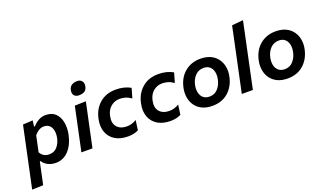

<svg xmlns="http://www.w3.org/2000/svg" viewBox="-111 -1310 3498 2072"><g transform="rotate(-20 1638.0 -274.0)"><path d="M-25 196Q-13.5 142 -2.2 89.5Q9 37 22 -24.5L73.5 -267Q84.5 -319 96.8 -377.2Q109 -435.5 122.5 -498L236 -504.5L226.5 -436.5H237.5Q266 -469.5 303.5 -490.2Q341 -511 385 -511Q456 -511 497 -471.2Q538 -431.5 550.2 -366.5Q562.5 -301.5 547 -226Q524.5 -119 464.5 -53.2Q404.5 12.5 315 12.5Q268.5 12.5 228 -7Q187.5 -26.5 165.5 -62.5H157L147.5 -18Q135.5 38.5 125 88.2Q114.5 138 103 192ZM280 -98.5Q338 -98.5 372 -137.8Q406 -177 418.5 -236Q427.5 -279.5 420.8 -317.2Q414 -355 390.2 -378.5Q366.5 -402 324.5 -402Q294.5 -402 267.2 -385.5Q240 -369 216.5 -340L178 -159Q210 -98.5 280 -98.5Z M612 0Q623.5 -54 634.2 -104.5Q645 -155 658 -217L668.5 -266.5Q684 -339 695 -391.8Q706 -444.5 717.5 -498L845.5 -502Q834 -446.5 822.8 -393.5Q811.5 -340.5 795.5 -266.5L785 -217Q772 -155 761.2 -104.5Q750.5 -54 739 0ZM799.5 -587.5Q763 -587.5 744.8 -609.2Q726.5 -631 734.5 -671Q742.5 -707.5 768.2 -723.2Q794 -739 830.5 -739Q867.5 -739 885.2 -714.8Q903 -690.5 895.5 -655.5Q887.5 -615.5 862.2 -601.5Q837 -587.5 799.5 -587.5Z M1147.5 11Q1059 11 999.2 -25.2Q939.5 -61.5 915.2 -126.8Q891 -192 909.5 -278.5Q931 -382.5 1004.5 -446.5Q1078 -510.5 1191.5 -510.5Q1286.5 -510.5 1359.5 -469.5L1327.5 -359Q1291.5 -384 1259 -393Q1226.5 -402 1196 -402Q1139.5 -402 1095.8 -366.8Q1052 -331.5 1037.5 -266Q1019.5 -185.5 1058 -140.5Q1096.5 -95.5 1171 -95.5Q1229.5 -95.5 1281.5 -128.5L1266 -15.5Q1245.5 -4 1214.8 3.5Q1184 11 1147.5 11Z M1635.5 11Q1547 11 1487.2 -25.2Q1427.5 -61.5 1403.2 -126.8Q1379 -192 1397.5 -278.5Q1419 -382.5 1492.5 -446.5Q1566 -510.5 1679.5 -510.5Q1774.5 -510.5 1847.5 -469.5L1815.5 -359Q1779.5 -384 1747 -393Q1714.5 -402 1684 -402Q1627.5 -402 1583.8 -366.8Q1540 -331.5 1525.5 -266Q1507.5 -185.5 1546 -140.5Q1584.5 -95.5 1659 -95.5Q1717.5 -95.5 1769.5 -128.5L1754 -15.5Q1733.5 -4 1702.8 3.5Q1672 11 1635.5 11Z M2115.5 12.5Q2046 12.5 1997 -11.5Q1948 -35.5 1919.2 -76.5Q1890.5 -117.5 1882 -169Q1873.5 -220.5 1885 -276Q1908 -387.5 1982.5 -449.2Q2057 -511 2162.5 -511Q2230 -511 2279 -487.5Q2328 -464 2357.2 -423.2Q2386.5 -382.5 2395.5 -330.8Q2404.5 -279 2392.5 -223Q2370 -115.5 2297.5 -51.5Q2225 12.5 2115.5 12.5ZM2119.5 -92.5Q2178 -92.5 2215.2 -134.2Q2252.5 -176 2264.5 -235.5Q2274.5 -281.5 2266.2 -320.2Q2258 -359 2231.5 -382.5Q2205 -406 2161 -406Q2103 -406 2064.2 -365.5Q2025.5 -325 2013 -263Q2003.5 -218 2011.8 -179.2Q2020 -140.5 2047 -116.5Q2074 -92.5 2119.5 -92.5Z M2454 0Q2465.5 -54 2476.2 -104.8Q2487 -155.5 2500 -217L2558.5 -493Q2571.5 -554.5 2584 -613.8Q2596.5 -673 2609 -732.5L2738.5 -744.5Q2726 -685 2713 -623.2Q2700 -561.5 2685.5 -493.5L2627 -217Q2614 -154.5 2603.2 -104.2Q2592.5 -54 2581 0Z M2979.5 12.5Q2910 12.5 2861 -11.5Q2812 -35.5 2783.2 -76.5Q2754.5 -117.5 2746 -169Q2737.5 -220.5 2749 -276Q2772 -387.5 2846.5 -449.2Q2921 -511 3026.5 -511Q3094 -511 3143 -487.5Q3192 -464 3221.2 -423.2Q3250.5 -382.5 3259.5 -330.8Q3268.5 -279 3256.5 -223Q3234 -115.5 3161.5 -51.5Q3089 12.5 2979.5 12.5ZM2983.5 -92.5Q3042 -92.5 3079.2 -134.2Q3116.5 -176 3128.5 -235.5Q3138.5 -281.5 3130.2 -320.2Q3122 -359 3095.5 -382.5Q3069 -406 3025 -406Q2967 -406 2928.2 -365.5Q2889.5 -325 2877 -263Q2867.5 -218 2875.8 -179.2Q2884 -140.5 2911 -116.5Q2938 -92.5 2983.5 -92.5Z"/></g></svg>

Font: Commissioner SemiBold
Style: Italic
Weight: 600
Italic angle: -12°
Designer: Kostas Bartsokas
Foundry: Kostas Bartsokas
Version: Version 1.000; ttfautohint (v1.8.3)